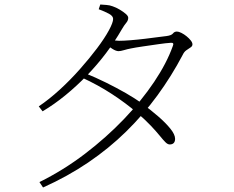

<svg xmlns="http://www.w3.org/2000/svg" viewBox="-20 -792 1040 852"><path d="M356 -468Q405 -448 451.5 -425Q498 -402 539 -378.5Q580 -355 611 -332Q648 -305 681.5 -276Q715 -247 736 -221Q757 -195 757 -176Q757 -164 751 -157.5Q745 -151 733 -151Q724 -151 714 -161Q704 -171 689 -189.5Q674 -208 650 -233.5Q626 -259 589 -291Q539 -334 477 -374.5Q415 -415 343 -448ZM152 -320Q198 -351 245 -394Q292 -437 334.5 -485Q377 -533 410.5 -577.5Q444 -622 463 -657Q482 -692 482 -708Q482 -721 463.5 -731Q445 -741 418 -751L425 -772Q438 -771 452.5 -770Q467 -769 480 -764Q495 -759 511 -749.5Q527 -740 538 -730.5Q549 -721 549 -713Q549 -701 540 -690.5Q531 -680 520 -661Q489 -607 450 -555.5Q411 -504 365.5 -457Q320 -410 270.5 -369.5Q221 -329 169 -298ZM155 16Q262 -37 357 -109.5Q452 -182 530 -263.5Q608 -345 664 -428.5Q720 -512 747 -588Q754 -604 737 -602Q718 -601 683.5 -596Q649 -591 614.5 -586Q580 -581 561 -577Q545 -574 530 -569.5Q515 -565 506 -565Q495 -565 479 -575Q463 -585 447 -598L461 -617Q476 -614 487.5 -612.5Q499 -611 508 -611Q528 -611 559.5 -613.5Q591 -616 624 -620Q657 -624 683 -627.5Q709 -631 719 -632Q741 -635 747.5 -643.5Q754 -652 765 -652Q773 -652 785 -646Q797 -640 808 -631Q819 -622 826.5 -612.5Q834 -603 834 -595Q834 -587 825.5 -581.5Q817 -576 807 -569Q797 -562 791 -549Q741 -454 678.5 -368.5Q616 -283 539.5 -208Q463 -133 371.5 -71Q280 -9 171 40Z"/></svg>

Font: Noto Serif HK
Style: Regular
Weight: 200
Designer: Ryoko NISHIZUKA 西塚涼子 (kana & ideographs); Frank Grießhammer (Latin, Greek & Cyrillic); Wenlong ZHANG 张文龙 (bopomofo); San
Foundry: Adobe
Version: Version 2.001;hotconv 1.1.0;makeotfexe 2.6.0